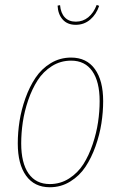

<svg xmlns="http://www.w3.org/2000/svg" viewBox="-20 -767 501 796"><path d="M218.8 -743.7 229 -745.6Q231.9 -712.4 248.8 -694.8Q265.6 -677.2 294.4 -677.2Q323.7 -677.2 345.9 -695.3Q368.2 -713.4 380.9 -746.6L391.1 -742.7Q379.4 -707.5 354 -685.8Q328.6 -664.1 293.9 -664.1Q259.3 -664.1 239.7 -686.3Q220.2 -708.5 218.8 -743.7ZM186.5 9.3Q122.6 9.3 88.1 -38.6Q53.7 -86.4 53.7 -172.4Q53.7 -217.8 61 -264.9Q68.4 -312 85.4 -359.9Q102.5 -407.7 127.4 -444.8Q152.3 -481.9 190.4 -505.1Q228.5 -528.3 274.9 -528.3Q338.9 -528.3 373.3 -480.7Q407.7 -433.1 407.7 -347.7Q407.7 -302.7 400.4 -255.6Q393.1 -208.5 376 -160.4Q358.9 -112.3 334.2 -75.2Q309.6 -38.1 271.2 -14.4Q232.9 9.3 186.5 9.3ZM186.5 -3.9Q230.5 -3.9 266.6 -27.1Q302.7 -50.3 325.7 -86.4Q348.6 -122.6 364.3 -169.2Q379.9 -215.8 386.5 -260.5Q393.1 -305.2 393.1 -347.7Q393.1 -428.7 362.5 -472.2Q332 -515.6 274.9 -515.6Q231 -515.6 195.1 -492.9Q159.2 -470.2 136 -434.1Q112.8 -397.9 96.9 -351.6Q81.1 -305.2 74.5 -260.3Q67.9 -215.3 67.9 -172.4Q67.9 -91.3 98.4 -47.6Q128.9 -3.9 186.5 -3.9Z"/></svg>

Font: Fira Sans Compressed Hair
Style: Italic
Weight: 100
Width: 3
Italic angle: -8°
Designer: Carrois Corporate & Edenspiekermann AG
Foundry: Carrois Corporate GbR & Edenspiekermann AG
Version: Version 4.203;PS 004.203;hotconv 1.0.88;makeotf.lib2.5.64775